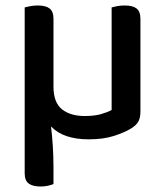

<svg xmlns="http://www.w3.org/2000/svg" viewBox="-20 -494 600 700"><path d="M175 -178Q175 -120 206 -95.5Q237 -71 289 -71Q324 -71 348.5 -78Q373 -85 387 -93V-467Q394 -469 406.5 -471.5Q419 -474 435 -474Q464 -474 478 -463Q492 -452 492 -425V-88Q492 -66 485 -52Q478 -38 457 -25Q434 -11 395.5 1.5Q357 14 303 14Q258 14 223.5 2.5Q189 -9 166 -33Q170 -1 172.5 38Q175 77 175 118V177Q168 180 155.5 183Q143 186 128 186Q99 186 84.5 175Q70 164 70 138V-467Q77 -469 90 -471.5Q103 -474 118 -474Q147 -474 161 -463Q175 -452 175 -425V-178Z"/></svg>

Font: Baloo Paaji 2 Medium
Style: Regular
Weight: 500
Designer: Shuchita Grover, Noopur Datye and Ek Type
Foundry: Ek Type
Version: Version 1.640;hotconv 1.0.111;makeotfexe 2.5.65597; ttfautoh